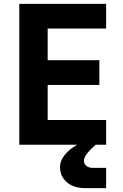

<svg xmlns="http://www.w3.org/2000/svg" viewBox="-20 -750 640 995"><path d="M530 -602H227V-438H495V-310H227V-128H530V0H476L456 18Q437 36 426 53Q415 70 415 83Q415 99 427.5 109.5Q440 120 461 120H530V225H422Q362 225 326.5 194.5Q291 164 291 115Q291 84 315 53.5Q339 23 380 0H80V-730H530Z"/></svg>

Font: JetBrains Mono Extra Bold
Style: Regular
Weight: 800
Monospace: yes
Designer: Philipp Nurullin, Konstantin Bulenkov
Foundry: JetBrains
Version: 2.002